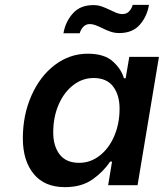

<svg xmlns="http://www.w3.org/2000/svg" viewBox="-20 -762 674 790"><path d="M74 -193Q74 -289 109.5 -369Q145 -449 206 -495Q267 -541 341 -541Q409 -541 444 -509.5Q479 -478 490 -440H497L512 -528H634L546 0H425L441 -97H433Q406 -56 361 -24Q316 8 247 8Q163 8 118.5 -46.5Q74 -101 74 -193ZM472 -315Q472 -371 445.5 -406Q419 -441 365 -441Q319 -441 281 -411.5Q243 -382 221 -331Q199 -280 199 -217Q199 -161 225.5 -126.5Q252 -92 306 -92Q352 -92 390 -121.5Q428 -151 450 -202Q472 -253 472 -315ZM364 -741Q383 -741 398.5 -735.5Q414 -730 435 -720Q438 -719 448 -714Q458 -709 467 -706.5Q476 -704 483 -704Q501 -704 511.5 -715.5Q522 -727 526 -742H593Q585 -694 555 -660Q525 -626 471 -626Q452 -626 435.5 -631.5Q419 -637 399 -647Q387 -653 374 -658Q361 -663 350 -663Q333 -663 322.5 -651.5Q312 -640 308 -625H241Q249 -672 279.5 -706.5Q310 -741 364 -741Z"/></svg>

Font: Be Vietnam SemiBold
Style: Italic
Weight: 600
Italic angle: -9.556°
Designer: Gabriel Lam
Foundry: TypeRant
Version: Version 3.000